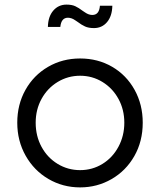

<svg xmlns="http://www.w3.org/2000/svg" viewBox="-20 -802 695 834"><path d="M55 -269Q55 -348 90.5 -411.5Q126 -475 188.5 -511.5Q251 -548 328 -548Q405 -548 467 -512Q529 -476 564.5 -412Q600 -348 600 -269Q600 -188 563.5 -124Q527 -60 464.5 -24Q402 12 328 12Q253 12 190.5 -24.5Q128 -61 91.5 -125.5Q55 -190 55 -269ZM328 -63Q381 -63 425 -90Q469 -117 494.5 -164.5Q520 -212 520 -269Q520 -326 494.5 -372.5Q469 -419 425 -446Q381 -473 328 -473Q275 -473 230.5 -446Q186 -419 160.5 -372.5Q135 -326 135 -269Q135 -211 160.5 -164Q186 -117 230.5 -90Q275 -63 328 -63ZM317 -707Q315 -708 306.5 -714Q298 -720 290 -722.5Q282 -725 275 -725Q246 -725 242 -685H188Q189 -730 211.5 -756Q234 -782 269 -782Q292 -782 307 -775Q322 -768 339 -755Q341 -754 349.5 -748Q358 -742 366 -739.5Q374 -737 381 -737Q411 -737 414 -777H468Q467 -732 445 -706Q423 -680 388 -680Q365 -680 349.5 -687Q334 -694 317 -707Z"/></svg>

Font: Eudoxus Sans
Style: Regular
Weight: 400
Designer: Stijn de Vries
Foundry: tokotype
Version: Version 2.005